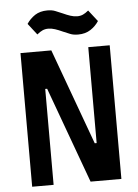

<svg xmlns="http://www.w3.org/2000/svg" viewBox="-60 -953 720 999"><g transform="rotate(-5 300.0 -453.5)"><path d="M375 -768C400 -768 422 -774 440 -786C457 -797 472 -812 483 -829C483 -829 437 -888 437 -888C437 -888 437 -888 437 -888C426 -879 417 -873 408 -869C399 -865 389 -863 378 -863C378 -863 378 -863 378 -863C367 -863 355 -865 343 -869C331 -873 318 -878 303 -885C303 -885 303 -885 303 -885C291 -890 279 -895 267 -900C255 -905 241 -907 225 -907C225 -907 225 -907 225 -907C200 -907 178 -901 161 -890C143 -878 128 -863 117 -846C117 -846 163 -787 163 -787C163 -787 163 -787 163 -787C174 -796 183 -802 192 -806C201 -810 211 -812 222 -812C222 -812 222 -812 222 -812C233 -812 245 -810 257 -806C269 -802 282 -797 297 -790C297 -790 297 -790 297 -790C309 -785 321 -780 333 -775C345 -770 359 -768 375 -768C375 -768 375 -768 375 -768ZM372 0C372 0 533 0 533 0C533 0 533 -698 533 -698C533 -698 421 -698 421 -698C421 -698 421 -197 421 -197C421 -197 411 -197 411 -197C411 -197 228 -698 228 -698C228 -698 67 -698 67 -698C67 -698 67 0 67 0C67 0 179 0 179 0C179 0 179 -501 179 -501C179 -501 189 -501 189 -501C189 -501 372 0 372 0Z"/></g></svg>

Font: IBM Plex Mono Mod
Style: SemiBold
Weight: 500
Designer: Mike Abbink, Paul van der Laan, Pieter van Rosmalen
Foundry: Bold Monday
Version: ""